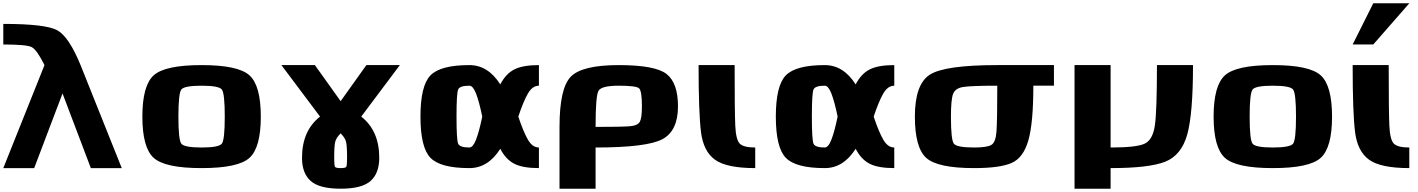

<svg xmlns="http://www.w3.org/2000/svg" viewBox="-20 -1020 8602 1165"><path d="M250 -625Q203.1 -718.8 171.9 -734.4Q140.6 -750 0 -750V-875Q257.8 -875 328.1 -835.9Q398.4 -796.9 468.8 -625L718.8 0H531.2L359.4 -453.1L187.5 0H0Z M1343.8 -312.5Q1343.8 -453.1 1326.2 -476.6Q1308.6 -500 1203.1 -500Q1097.7 -500 1080.1 -476.6Q1062.5 -453.1 1062.5 -312.5Q1062.5 -171.9 1080.1 -148.4Q1097.7 -125 1203.1 -125Q1308.6 -125 1326.2 -148.4Q1343.8 -171.9 1343.8 -312.5ZM1562.5 -312.5Q1562.5 -125 1494.1 -62.5Q1425.8 0 1203.1 0Q980.5 0 912.1 -62.5Q843.8 -125 843.8 -312.5Q843.8 -500 912.1 -562.5Q980.5 -625 1203.1 -625Q1425.8 -625 1494.1 -562.5Q1562.5 -500 1562.5 -312.5Z M2281.2 -62.5Q2281.2 31.2 2228.5 78.1Q2175.8 125 2046.9 125Q1918 125 1865.2 78.1Q1812.5 31.2 1812.5 -62.5Q1812.5 -226.6 1921.9 -312.5L1687.5 -625H1890.6L2046.9 -406.2L2203.1 -625H2406.2L2171.9 -312.5Q2281.2 -226.6 2281.2 -62.5ZM2046.9 0Q2076.2 0 2081.1 -7.8Q2085.9 -15.6 2085.9 -62.5Q2085.9 -138.7 2079.1 -162.1Q2072.3 -185.5 2046.9 -210.9Q2021.5 -185.5 2014.6 -162.1Q2007.8 -138.7 2007.8 -62.5Q2007.8 -15.6 2012.7 -7.8Q2017.6 0 2046.9 0Z M3250 -125V0Q3152.3 0 3100.6 -26.4Q3048.8 -52.7 3015.6 -117.2Q2941.4 0 2828.1 0Q2652.3 0 2591.8 -62.5Q2531.2 -125 2531.2 -312.5Q2531.2 -500 2591.8 -562.5Q2652.3 -625 2828.1 -625Q2941.4 -625 3015.6 -507.8Q3048.8 -572.3 3100.6 -598.6Q3152.3 -625 3250 -625V-500Q3210.9 -500 3183.6 -453.1Q3156.2 -406.2 3125 -312.5Q3156.2 -218.8 3183.6 -171.9Q3210.9 -125 3250 -125ZM2828.1 -500Q2769.5 -500 2759.8 -476.6Q2750 -453.1 2750 -312.5Q2750 -171.9 2759.8 -148.4Q2769.5 -125 2828.1 -125Q2849.6 -125 2868.2 -171.9Q2886.7 -218.8 2906.2 -312.5Q2886.7 -406.2 2868.2 -453.1Q2849.6 -500 2828.1 -500Z M3875 -375Q3875 -468.8 3857.4 -484.4Q3839.8 -500 3734.4 -500Q3628.9 -500 3611.3 -468.8Q3593.8 -437.5 3593.8 -250Q3752 -250 3800.8 -253.9Q3849.6 -257.8 3862.3 -281.2Q3875 -304.7 3875 -375ZM4093.8 -375Q4093.8 -226.6 4000 -175.8Q3906.2 -125 3593.8 -125V125H3375V-250Q3375 -484.4 3443.4 -554.7Q3511.7 -625 3734.4 -625Q3957 -625 4025.4 -570.3Q4093.8 -515.6 4093.8 -375Z M4437.5 -625Q4437.5 -343.8 4441.4 -257.8Q4445.3 -171.9 4468.8 -148.4Q4492.2 -125 4562.5 -125V0Q4389 0 4318.5 -50.8Q4248 -101.6 4233.4 -218.8Q4218.8 -335.9 4218.8 -625Z M5406.2 -125V0Q5308.6 0 5256.8 -26.4Q5205.1 -52.7 5171.9 -117.2Q5097.7 0 4984.4 0Q4808.6 0 4748 -62.5Q4687.5 -125 4687.5 -312.5Q4687.5 -500 4748 -562.5Q4808.6 -625 4984.4 -625Q5097.7 -625 5171.9 -507.8Q5205.1 -572.3 5256.8 -598.6Q5308.6 -625 5406.2 -625V-500Q5367.2 -500 5339.8 -453.1Q5312.5 -406.2 5281.2 -312.5Q5312.5 -218.8 5339.8 -171.9Q5367.2 -125 5406.2 -125ZM4984.4 -500Q4925.8 -500 4916 -476.6Q4906.2 -453.1 4906.2 -312.5Q4906.2 -171.9 4916 -148.4Q4925.8 -125 4984.4 -125Q5005.9 -125 5024.4 -171.9Q5043 -218.8 5062.5 -312.5Q5043 -406.2 5024.4 -453.1Q5005.9 -500 4984.4 -500Z M5890.6 -125Q5968.8 -125 5995.1 -140.6Q6021.5 -156.2 6026.4 -222.7Q6031.2 -289.1 6031.2 -500Q5873 -500 5824.2 -492.2Q5775.4 -484.4 5762.7 -449.2Q5750 -414.1 5750 -312.5Q5750 -171.9 5767.6 -148.4Q5785.2 -125 5890.6 -125ZM6375 -500H6250Q6250 -273.4 6219.7 -168Q6189.5 -62.5 6118.2 -31.2Q6046.9 0 5890.6 0Q5668 0 5599.6 -62.5Q5531.2 -125 5531.2 -312.5Q5531.2 -507.8 5621.1 -566.4Q5710.9 -625 6031.2 -625H6375Z M6718.8 -625V-125Q6877 -125 6925.8 -148.4Q6974.6 -171.9 6987.3 -257.8Q7000 -343.8 7000 -625H7218.8Q7218.8 -328.1 7183.6 -203.1Q7148.4 -78.1 7050.8 -39.1Q6953.1 0 6718.8 0V125H6500V-625Z M7843.8 -312.5Q7843.8 -453.1 7826.2 -476.6Q7808.6 -500 7703.1 -500Q7597.7 -500 7580.1 -476.6Q7562.5 -453.1 7562.5 -312.5Q7562.5 -171.9 7580.1 -148.4Q7597.7 -125 7703.1 -125Q7808.6 -125 7826.2 -148.4Q7843.8 -171.9 7843.8 -312.5ZM8062.5 -312.5Q8062.5 -125 7994.1 -62.5Q7925.8 0 7703.1 0Q7480.5 0 7412.1 -62.5Q7343.8 -125 7343.8 -312.5Q7343.8 -500 7412.1 -562.5Q7480.5 -625 7703.1 -625Q7925.8 -625 7994.1 -562.5Q8062.5 -500 8062.5 -312.5Z M8406.2 -625Q8406.2 -343.8 8410.2 -257.8Q8414.1 -171.9 8437.5 -148.4Q8460.9 -125 8531.2 -125V0Q8357.8 0 8287.3 -50.8Q8216.8 -101.6 8202.1 -218.8Q8187.5 -335.9 8187.5 -625ZM8312.5 -750H8187.5L8312.5 -1000H8531.2Z"/></svg>

Font: CraftyPE
Style: Regular
Weight: 400
Designer: Erek Butcher
Foundry: Haunted Coop
Version: Version 0.018;April 4, 2024;FontCreator 15.0.0.2962 64-bit